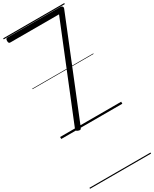

<svg xmlns="http://www.w3.org/2000/svg" viewBox="-364 -1089 1341 1669"><g transform="rotate(-30 306.5 -255.0)"><path d="M163 11Q149 6 146 -0.5Q143 -7 148 -19L525 -948H34Q27 -948 22.5 -953.5Q18 -959 18 -973Q18 -986 22 -992Q26 -998 34 -998H569Q580 -998 586.5 -989.5Q593 -981 588 -968L200 -10Q194 7 187 12Q180 17 163 11ZM0 490H613V500H0ZM0 -20H613V0H0ZM0 -505H613V-500H0ZM0 -1010H613V-1000H0Z"/></g></svg>

Font: Playwrite ES Guides
Style: Regular
Weight: 400
Designer: Veronika Burian, José Scaglione
Foundry: TypeTogether
Version: Version 1.003